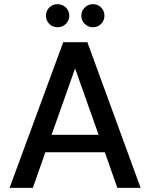

<svg xmlns="http://www.w3.org/2000/svg" viewBox="-20 -903 723 923"><path d="M26 0 284 -700H400L656 0H544L484 -171H198L138 0ZM228 -255H454L341 -574ZM427 -772Q404 -772 387.5 -788Q371 -804 371 -827Q371 -851 387.5 -867Q404 -883 427 -883Q450 -883 466 -867Q482 -851 482 -827Q482 -804 466 -788Q450 -772 427 -772ZM257 -772Q233 -772 217 -788Q201 -804 201 -827Q201 -851 217 -867Q233 -883 257 -883Q280 -883 296.5 -867Q313 -851 313 -827Q313 -804 296.5 -788Q280 -772 257 -772Z"/></svg>

Font: DeepMind Sans Medium
Style: Regular
Weight: 500
Designer: Jonny Pinhorn / Modifications: Colophon Foundry
Foundry: Colophon Foundry
Version: Version 1.002; ttfautohint (v1.8.2)